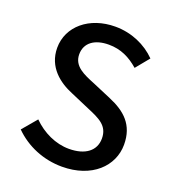

<svg xmlns="http://www.w3.org/2000/svg" viewBox="-137 -855 882 972"><g transform="rotate(20 304.0 -368.5)"><path d="M306 11C466 11 564 -85 564 -201C564 -308 503 -361 415 -398L314 -441C255 -465 194 -489 194 -554C194 -616 243 -651 319 -651C384 -651 434 -626 481 -585L540 -657C485 -713 406 -748 319 -748C179 -748 78 -662 78 -547C78 -442 156 -385 227 -356L329 -312C398 -283 448 -261 448 -192C448 -127 397 -86 308 -86C236 -86 165 -120 112 -173L46 -95C113 -28 206 11 306 11Z"/></g></svg>

Font: Bithumb Trading Sans Medium
Style: Regular
Weight: 500
Designer: Ham Hyungwon
Foundry: Bithumb
Version: Version 1.200;FEAKit 1.0